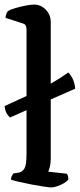

<svg xmlns="http://www.w3.org/2000/svg" viewBox="-25 -820 349 840"><path d="M200 0Q192 0 168 -3.5Q144 -7 115 -12.5Q86 -18 60 -24Q34 -30 23 -34Q23 -42 26.5 -49.5Q30 -57 33 -61L58 -65Q73 -68 82 -83Q91 -98 91 -146V-338L19 -306Q-2 -324 -5 -356Q51 -381 91 -400V-692Q91 -700 88 -707Q85 -714 76 -717L-1 -742Q0 -753 3.5 -761Q7 -769 10 -772Q20 -778 42 -784.5Q64 -791 87 -795.5Q110 -800 124 -800Q154 -800 175.5 -777.5Q197 -755 197 -723V-454Q236 -476 274 -503Q301 -474 304 -432L197 -385V-126Q197 -105 193 -90Q189 -75 186 -69L267 -60Q270 -57 272 -50.5Q274 -44 274 -35Q269 -27 255.5 -19Q242 -11 226 -5.5Q210 0 200 0Z"/></svg>

Font: Texturina 72pt SemiBold
Style: Regular
Weight: 600
Designer: Guillermo Torres Carreño
Foundry: Omnibus-Type
Version: Version 1.002; ttfautohint (v1.8.3)